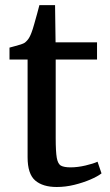

<svg xmlns="http://www.w3.org/2000/svg" viewBox="-20 -718 427 748"><path d="M201 10.5Q146.5 10.5 117 -15Q87.5 -40.5 87.5 -105.5V-486H17V-532.5Q27 -535.5 39 -538.5Q51 -541.5 61.5 -545Q72 -548.5 77 -552Q83 -557 87.2 -562Q91.5 -567 95.2 -574Q99 -581 102.5 -590.5Q107.5 -603 113.2 -623.8Q119 -644.5 124.8 -665.2Q130.5 -686 133.5 -698H194.5L196.5 -553H358V-486H197V-180.5Q197 -127.5 201.2 -103.2Q205.5 -79 217.8 -72.5Q230 -66 255 -66Q282 -66 313 -73.2Q344 -80.5 360 -88L375.5 -42.5Q360 -30.5 332 -18.5Q304 -6.5 269.8 2Q235.5 10.5 201 10.5Z"/></svg>

Font: Merriweather 24pt Medium
Style: Regular
Weight: 500
Designer: Eben Sorkin
Foundry: Eben Sorkin
Version: Version 2.100